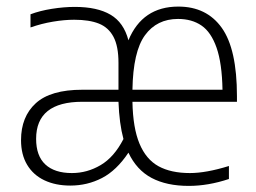

<svg xmlns="http://www.w3.org/2000/svg" viewBox="-20 -570 798 598"><path d="M718 -253H392.5Q394 -171.5 414.5 -122.5Q435 -73.5 473.8 -52.2Q512.5 -31 571.5 -31Q622 -31 693 -53V-12.5Q628.5 9 568 9Q499 9 452.2 -15.8Q405.5 -40.5 380 -94.5Q343 -39 297.5 -15.5Q252 8 199 8Q153 8 118.2 -8.5Q83.5 -25 64.5 -56.8Q45.5 -88.5 45.5 -133.5Q45.5 -206.5 91.5 -248.5Q137.5 -290.5 236.5 -290.5H349V-374.5Q349 -426 333.5 -455.2Q318 -484.5 288 -496.5Q258 -508.5 211 -508.5Q180.5 -508.5 144.8 -502.5Q109 -496.5 75 -484.5V-525.5Q104 -536.5 141.5 -542.5Q179 -548.5 213 -548.5Q283 -548.5 324.2 -524.2Q365.5 -500 380 -444.5Q423.5 -549.5 535.5 -549.5Q623.5 -549.5 670.8 -483.2Q718 -417 718 -270.5ZM392.5 -290.5H673Q671.5 -373 654.5 -421.5Q637.5 -470 607.5 -490.5Q577.5 -511 534.5 -511Q468.5 -511 431.5 -460.2Q394.5 -409.5 392.5 -290.5ZM364.5 -137Q351.5 -185 349 -253H236.5Q92.5 -253 92.5 -137.5Q92.5 -84.5 121.2 -57.8Q150 -31 204 -31Q251.5 -31 293.5 -55.8Q335.5 -80.5 364.5 -137Z"/></svg>

Font: Encode Sans Semi Condensed ExLight
Style: Regular
Weight: 275
Width: 4
Designer: Multiple Designers
Foundry: Impallari Type
Version: Version 2.000